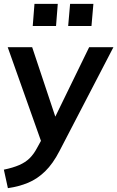

<svg xmlns="http://www.w3.org/2000/svg" viewBox="-22 -750 609 997"><path d="M209 33 18 -505H145L277 -109ZM19 227 -2 131Q46 121 78 107Q110 93 131.5 72Q153 51 170 19L203 -41L248 -109L441 -505H567L287 34Q253 100 212.5 139.5Q172 179 124 199Q76 219 19 227ZM342 -730H463L453 -615H332ZM157 -730H278L269 -615H148Z"/></svg>

Font: Muli
Style: Bold Italic
Weight: 700
Italic angle: -4.541°
Designer: Vernon Adams
Foundry: Vernon Adams
Version: Version 2.100; ttfautohint (v1.8.1.43-b0c9)